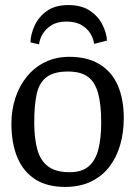

<svg xmlns="http://www.w3.org/2000/svg" viewBox="-20 -728 537 757"><path d="M249 -708Q302 -708 335 -685.5Q368 -663 384 -630.5Q400 -598 402 -568L351 -555Q349 -574 337.5 -594Q326 -614 302.5 -628.5Q279 -643 242 -643Q206 -643 183 -628.5Q160 -614 148 -593.5Q136 -573 134 -553L100 -561Q101 -593 116.5 -627Q132 -661 164.5 -684.5Q197 -708 249 -708ZM236 9Q166 9 119 -21Q72 -51 48.5 -107Q25 -163 25 -240Q25 -294 40.5 -341.5Q56 -389 85.5 -425.5Q115 -462 157.5 -483Q200 -504 253 -504Q325 -504 373 -474.5Q421 -445 444.5 -391Q468 -337 468 -263Q468 -205 453.5 -155.5Q439 -106 410 -69Q381 -32 337.5 -11.5Q294 9 236 9ZM255 -49Q303 -49 330 -72.5Q357 -96 368 -140Q379 -184 379 -245Q379 -315 367 -359.5Q355 -404 327 -425Q299 -446 248 -446Q192 -446 163 -423.5Q134 -401 124.5 -356.5Q115 -312 115 -245Q115 -183 127 -139Q139 -95 169.5 -72Q200 -49 255 -49Z"/></svg>

Font: Faustina
Style: Regular
Weight: 400
Designer: Alfonso Garcia
Foundry: http://www.omnibus-type.com
Version: Version 1.200